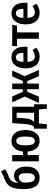

<svg xmlns="http://www.w3.org/2000/svg" viewBox="1410 -2202 949 3810"><g transform="rotate(-90 1885.0 -296.5)"><path d="M306 -494Q385 -494 435 -430Q485 -366 485 -249Q485 -121 425 -53Q365 15 263 15Q38 15 38 -294Q38 -467 79 -552Q120 -637 231 -678Q318 -710 386 -751L434 -670Q377 -631 283 -595Q241 -579 217.5 -560Q194 -541 179.5 -504.5Q165 -468 159 -406Q210 -494 306 -494ZM262 -80Q306 -80 330 -114.5Q354 -149 354 -245Q354 -331 334 -365Q314 -399 274 -399Q205 -399 169 -316V-250Q169 -80 262 -80Z M994 -544Q1094 -544 1152 -471.5Q1210 -399 1210 -265Q1210 -137 1152 -61Q1094 15 994 15Q902 15 847.5 -47.5Q793 -110 783 -224H714V0H589V-529H714V-315H784Q795 -423 849.5 -483.5Q904 -544 994 -544ZM994 -80Q1041 -80 1061 -123.5Q1081 -167 1081 -265Q1081 -361 1060 -404.5Q1039 -448 994 -448Q949 -448 928 -405.5Q907 -363 907 -265Q907 -168 928 -124Q949 -80 994 -80Z M1672 -95H1722V158H1633L1618 0H1341L1326 158H1237V-95H1270Q1297 -116 1311 -159.5Q1325 -203 1333 -324L1347 -529H1672ZM1554 -95V-441H1455L1448 -336Q1440 -221 1422.5 -172Q1405 -123 1365 -95Z M2391 -529 2279 -282 2403 0H2279L2180 -233H2131V0H2020V-233H1972L1872 0H1748L1873 -282L1761 -529H1877L1970 -317H2020V-529H2131V-317H2182L2275 -529Z M2864 -277Q2864 -268 2861 -226H2562Q2568 -146 2596 -113Q2624 -80 2674 -80Q2732 -80 2794 -125L2846 -54Q2767 15 2665 15Q2554 15 2494 -58Q2434 -131 2434 -261Q2434 -389 2491.5 -466.5Q2549 -544 2652 -544Q2752 -544 2808 -475Q2864 -406 2864 -277ZM2741 -307V-313Q2741 -456 2653 -456Q2611 -456 2588.5 -421.5Q2566 -387 2562 -307Z M3298 -529 3282 -434H3147V0H3022V-434H2877V-529Z M3737 -277Q3737 -268 3734 -226H3435Q3441 -146 3469 -113Q3497 -80 3547 -80Q3605 -80 3667 -125L3719 -54Q3640 15 3538 15Q3427 15 3367 -58Q3307 -131 3307 -261Q3307 -389 3364.5 -466.5Q3422 -544 3525 -544Q3625 -544 3681 -475Q3737 -406 3737 -277ZM3614 -307V-313Q3614 -456 3526 -456Q3484 -456 3461.5 -421.5Q3439 -387 3435 -307Z"/></g></svg>

Font: Fira Sans Condensed Medium
Style: Regular
Weight: 500
Width: 3
Designer: Carrois Corporate & Edenspiekermann AG
Foundry: Carrois Corporate GbR & Edenspiekermann AG
Version: Version 4.203;PS 004.203;hotconv 1.0.88;makeotf.lib2.5.64775